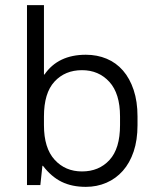

<svg xmlns="http://www.w3.org/2000/svg" viewBox="-20 -720 610 747"><path d="M85 -700H151V-430H153Q206 -507 314 -507Q358 -507 395 -491.5Q432 -476 458.5 -445.5Q485 -415 500 -370Q515 -325 515 -267V-233Q515 -175 500 -130.5Q485 -86 458 -55.5Q431 -25 394 -9Q357 7 314 7Q260 7 220 -12.5Q180 -32 147 -75H145L137 0H85ZM299 -53Q365 -53 406 -97.5Q447 -142 447 -233V-267Q447 -356 405.5 -401.5Q364 -447 299 -447Q233 -447 192 -402.5Q151 -358 151 -267V-233Q151 -144 192.5 -98.5Q234 -53 299 -53Z"/></svg>

Font: PT Root UI
Style: Regular
Weight: 400
Designer: Vitaly Kuzmin
Foundry: ParaType Ltd.
Version: Version 2.001G